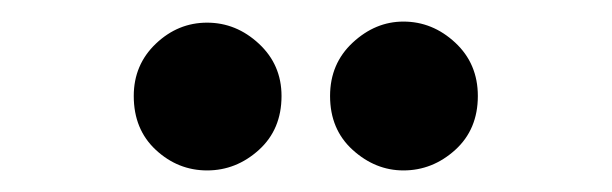

<svg xmlns="http://www.w3.org/2000/svg" viewBox="-20 -898 567 178"><path d="M172 -740Q145 -740 124.5 -759Q104 -778 104 -809Q104 -838 124.5 -857.5Q145 -877 172 -877Q199 -877 220 -857.5Q241 -838 241 -809Q241 -778 220 -759Q199 -740 172 -740ZM354 -740Q328 -740 307 -759Q286 -778 286 -809Q286 -839 307 -858.5Q328 -878 354 -878Q381 -878 402 -858.5Q423 -839 423 -809Q423 -778 402 -759Q381 -740 354 -740Z"/></svg>

Font: Phudu Light Black
Style: Regular
Weight: 900
Version: Version 1.005;gftools[0.9.23]